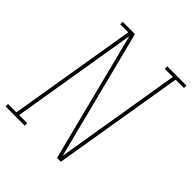

<svg xmlns="http://www.w3.org/2000/svg" viewBox="-240 -862 989 989"><g transform="rotate(45 254.5 -367.5)"><path d="M-37 0V-18H24L140 -717H81V-735H171L351 -28L465 -717H406V-735H546V-717H485L366 0H338L158 -707L44 -18H103V0Z"/></g></svg>

Font: Iosevka Curly Slab ThObl
Style: Regular
Weight: 100
Italic angle: -9°
Monospace: yes
Designer: Belleve Invis
Foundry: Belleve Invis
Version: Version 11.0.0; ttfautohint (v1.8.3)